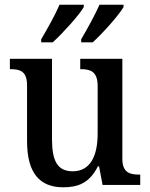

<svg xmlns="http://www.w3.org/2000/svg" viewBox="-20 -786 639 816"><path d="M325 -619V-606H374C416 -644 485 -721 505 -756V-766H403C383 -721 352 -665 325 -619ZM155 -619V-606H204C246 -644 316 -721 336 -756V-766H233C214 -721 182 -665 155 -619ZM249 10C310 10 360 -7 396 -79H401L416 0H576V-44H572C532 -44 500 -52 500 -111V-536H321V-492H324C363 -492 395 -483 395 -421V-218C395 -122 363 -58 289 -58C221 -58 201 -107 201 -196V-536H22V-492H25C67 -492 95 -482 95 -423V-186C95 -50 149 10 249 10Z"/></svg>

Font: Noto Serif Tamil SemiCondensed Medium
Style: Regular
Weight: 500
Width: 4
Designer: Indian Type Foundry, Tom Grace, and the Monotype Design Team
Foundry: Monotype Imaging Inc.
Version: Version 2.004